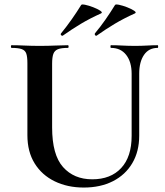

<svg xmlns="http://www.w3.org/2000/svg" viewBox="-20 -828 743 862"><path d="M571 -497Q571 -550 546.5 -581.5Q522 -613 478 -613Q476 -613 476 -619Q476 -625 478 -625Q503 -625 529.5 -623.5Q556 -622 587 -622Q614 -622 640 -623.5Q666 -625 688 -625Q690 -625 690 -619Q690 -613 688 -613Q648 -613 626.5 -581.5Q605 -550 605 -497V-219Q605 -148 574 -95.5Q543 -43 487 -14.5Q431 14 356 14Q283 14 225.5 -14Q168 -42 135.5 -94.5Q103 -147 103 -221V-544Q103 -573 98 -587.5Q93 -602 77.5 -607.5Q62 -613 32 -613Q29 -613 29 -619Q29 -625 32 -625Q58 -625 90 -623.5Q122 -622 158 -622Q196 -622 228 -623.5Q260 -625 285 -625Q288 -625 288 -619Q288 -613 285 -613Q255 -613 240 -607Q225 -601 219.5 -586Q214 -571 214 -542V-256Q214 -133 263 -78Q312 -23 394 -23Q477 -23 524 -73.5Q571 -124 571 -218ZM262 -668Q258 -666 254.5 -670Q251 -674 254 -678Q280 -710 302.5 -742Q325 -774 344 -805Q346 -810 362.5 -806.5Q379 -803 398.5 -795.5Q418 -788 430 -780Q442 -772 434 -768Q383 -745 343 -721Q303 -697 262 -668ZM414 -668Q410 -666 407 -670Q404 -674 406 -678Q432 -709 454.5 -741.5Q477 -774 496 -805Q498 -810 514.5 -806.5Q531 -803 550.5 -795.5Q570 -788 582 -780Q594 -772 586 -768Q535 -745 495 -721Q455 -697 414 -668Z"/></svg>

Font: Cormorant Light
Style: Bold
Weight: 700
Version: Version 4.000